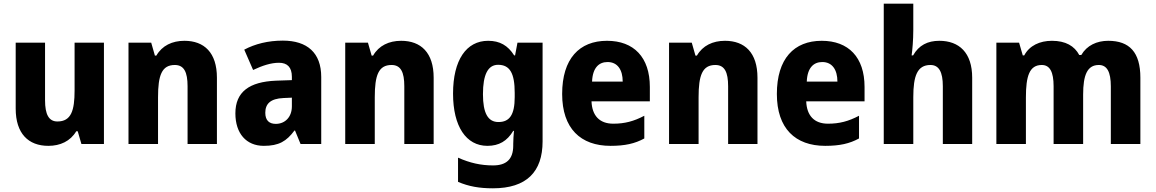

<svg xmlns="http://www.w3.org/2000/svg" viewBox="-20 -873 6261 1040"><path d="M543 -642H384V-383C384 -275 366 -215 291 -215C244 -215 224 -254 224 -330V-642H65V-285C65 -149 134 -83 242 -83C306 -83 361 -108 393 -162H401L421 -93H543Z M979 -652C913 -652 858 -626 827 -572H819L799 -642H676V-93H836V-346C836 -465 856 -521 927 -521C977 -521 996 -482 996 -406V-93H1155V-452C1155 -588 1086 -652 979 -652Z M1512 -653C1432 -653 1361 -635 1303 -604L1351 -494C1402 -518 1448 -533 1491 -533C1536 -533 1561 -509 1561 -457V-439L1475 -436C1331 -430 1255 -376 1255 -259C1255 -150 1314 -83 1409 -83C1491 -83 1532 -108 1575 -166H1578L1608 -93H1720V-456C1720 -587 1644 -653 1512 -653ZM1516 -342 1561 -344V-297C1561 -238 1523 -202 1474 -202C1439 -202 1417 -220 1417 -262C1417 -310 1444 -339 1516 -342Z M2153 -652C2087 -652 2032 -626 2001 -572H1993L1973 -642H1850V-93H2010V-346C2010 -465 2030 -521 2101 -521C2151 -521 2170 -482 2170 -406V-93H2329V-452C2329 -588 2260 -652 2153 -652Z M2624 -652C2506 -652 2434 -548 2434 -366C2434 -188 2505 -83 2620 -83C2683 -83 2727 -109 2760 -164H2764C2762 -142 2760 -114 2760 -93V-84C2760 -10 2722 23 2651 23C2585 23 2526 10 2461 -19V112C2519 137 2577 147 2650 147C2832 147 2919 58 2919 -107V-642H2783L2770 -573H2765C2731 -627 2687 -652 2624 -652ZM2678 -522C2742 -522 2768 -476 2768 -370V-347C2768 -251 2740 -212 2680 -212C2623 -212 2596 -260 2596 -363C2596 -469 2623 -522 2678 -522Z M3268 -652C3118 -652 3025 -555 3025 -364C3025 -177 3125 -83 3287 -83C3365 -83 3419 -95 3470 -123V-246C3413 -216 3364 -203 3302 -203C3227 -203 3187 -247 3184 -324H3500V-402C3500 -563 3413 -652 3268 -652ZM3271 -537C3325 -537 3353 -495 3353 -431H3187C3190 -506 3224 -537 3271 -537Z M3907 -652C3841 -652 3786 -626 3755 -572H3747L3727 -642H3604V-93H3764V-346C3764 -465 3784 -521 3855 -521C3905 -521 3924 -482 3924 -406V-93H4083V-452C4083 -588 4014 -652 3907 -652Z M4431 -652C4281 -652 4188 -555 4188 -364C4188 -177 4288 -83 4450 -83C4528 -83 4582 -95 4633 -123V-246C4576 -216 4527 -203 4465 -203C4390 -203 4350 -247 4347 -324H4663V-402C4663 -563 4576 -652 4431 -652ZM4434 -537C4488 -537 4516 -495 4516 -431H4350C4353 -506 4387 -537 4434 -537Z M4927 -711V-853H4767V-93H4927V-347C4927 -461 4948 -521 5020 -521C5066 -521 5087 -483 5087 -406V-93H5246V-452C5246 -588 5175 -652 5068 -652C5005 -652 4957 -628 4926 -573H4918C4922 -602 4927 -655 4927 -711Z M5983 -652C5921 -652 5867 -627 5837 -575H5826C5800 -624 5752 -652 5678 -652C5612 -652 5556 -626 5528 -573H5520L5500 -642H5377V-93H5537V-345C5537 -461 5556 -521 5623 -521C5667 -521 5687 -483 5687 -406V-93H5847V-361C5847 -466 5869 -521 5932 -521C5976 -521 5997 -484 5997 -405V-93H6157V-452C6157 -590 6098 -652 5983 -652Z"/></svg>

Font: Noto Sans Kannada UI SemiCondensed ExtraBold
Style: Regular
Weight: 800
Width: 4
Designer: Jelle Bosma - Monotype Design Team
Foundry: Monotype Imaging Inc.
Version: Version 2.005